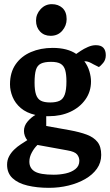

<svg xmlns="http://www.w3.org/2000/svg" viewBox="-20 -736 528 922"><path d="M215 166Q158 166 112 155Q66 144 40 119.5Q14 95 14 55Q14 33 23.5 15Q33 -3 48 -17.5Q63 -32 80 -43Q97 -54 111 -63Q104 -71 99.5 -83Q95 -95 95 -107Q95 -132 112.5 -152.5Q130 -173 150 -184Q107 -194 80 -217Q53 -240 40.5 -270.5Q28 -301 28 -331Q28 -388 55 -427Q82 -466 128.5 -486Q175 -506 233 -506Q269 -506 297.5 -498.5Q326 -491 346 -477Q353 -482 368 -492Q383 -502 402.5 -510.5Q422 -519 440 -519Q465 -519 476.5 -506.5Q488 -494 488 -471Q488 -449 475.5 -434Q463 -419 455 -414L429 -427Q417 -434 407.5 -438Q398 -442 385 -442Q402 -419 409.5 -393Q417 -367 417 -345Q417 -296 390 -258Q363 -220 317.5 -199Q272 -178 215 -178H202V-131L314 -111Q363 -102 396.5 -89.5Q430 -77 448 -54.5Q466 -32 466 8Q466 45 445.5 74Q425 103 389.5 123.5Q354 144 309 155Q264 166 215 166ZM238 103Q267 103 295 97Q323 91 342 76Q361 61 361 36Q361 19 350 5.5Q339 -8 303 -14L160 -40Q145 -26 133 -4Q121 18 121 40Q121 72 147 87.5Q173 103 238 103ZM221 -244Q249 -244 266 -252Q283 -260 291 -282Q299 -304 299 -345Q299 -379 293 -399.5Q287 -420 271.5 -429.5Q256 -439 225 -439Q194 -439 176.5 -430.5Q159 -422 152.5 -400.5Q146 -379 146 -339Q146 -303 153 -282Q160 -261 176 -252.5Q192 -244 221 -244ZM223 -564Q192 -564 172.5 -584.5Q153 -605 153 -637Q153 -668 175 -692Q197 -716 229 -716Q260 -716 280 -697.5Q300 -679 300 -644Q300 -613 279 -588.5Q258 -564 223 -564Z"/></svg>

Font: Faustina Light SemiBold
Style: Regular
Weight: 600
Version: Version 1.200